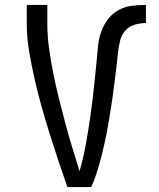

<svg xmlns="http://www.w3.org/2000/svg" viewBox="-20 -755 640 775"><path d="M252 0Q233 -54 215 -108Q197 -162 180 -216.5Q163 -271 147.5 -326Q132 -381 119.5 -436.5Q107 -492 97.5 -548Q88 -604 88 -662V-735H171V-662Q171 -610 178 -559.5Q185 -509 195 -459Q205 -409 217.5 -359Q230 -309 243 -260Q256 -211 271 -162Q286 -113 301 -64Q309 -91 315.5 -119Q322 -147 327 -175Q332 -203 336.5 -231Q341 -259 345 -287.5Q349 -316 352.5 -344Q356 -372 359 -400.5Q362 -429 365 -457.5Q368 -486 370.5 -514.5Q373 -543 376 -571.5Q379 -600 388.5 -627Q398 -654 415.5 -677Q433 -700 458 -714Q483 -728 511.5 -731.5Q540 -735 569 -735V-662Q545 -662 522.5 -655Q500 -648 485 -630.5Q470 -613 464.5 -590Q459 -567 456.5 -544Q454 -521 451.5 -498Q449 -475 446 -452Q443 -429 440 -406Q437 -383 434 -360Q431 -337 427 -314Q423 -291 419.5 -268Q416 -245 411.5 -222.5Q407 -200 402 -177Q397 -154 391.5 -131.5Q386 -109 379.5 -87Q373 -65 365.5 -43Q358 -21 348 0Z"/></svg>

Font: Zed Sans Extended
Style: Regular
Weight: 400
Width: 7
Designer: Belleve Invis
Foundry: Belleve Invis
Version: Version 1.0.0; ttfautohint (v1.8.4)